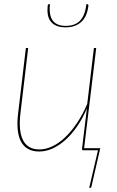

<svg xmlns="http://www.w3.org/2000/svg" viewBox="-20 -720 560 920"><path d="M115 -490 78 -178Q73 -137 75.8 -104.8Q78.5 -72.5 89.5 -50Q100.5 -27.5 120 -15.8Q139.5 -4 169 -4Q200 -4 231.8 -19.2Q263.5 -34.5 293.2 -63Q323 -91.5 349.8 -131.8Q376.5 -172 398 -222L430 -490H441L383 -10H460.5L418 174.5Q417.5 180 412 180H407.5L449.5 0H379H377.5H377Q374.5 -1 373.8 -3Q373 -5 373 -7L396 -197V-199.5Q376 -153 350 -115Q324 -77 294 -50Q264 -23 232 -8.5Q200 6 168 6Q136 6 114.2 -6.5Q92.5 -19 80.2 -42.5Q68 -66 64.8 -100.2Q61.5 -134.5 67 -178L104 -490ZM295 -596Q340 -596 364 -621.5Q388 -647 394 -700H398.5Q404 -700 403.5 -692.5Q401 -669 393.2 -650Q385.5 -631 372 -617.5Q358.5 -604 339.2 -596.5Q320 -589 294 -589Q268 -589 250.5 -596.5Q233 -604 222.8 -617.5Q212.5 -631 209.2 -650Q206 -669 208.5 -692.5Q209 -696.5 210.8 -698.2Q212.5 -700 214.5 -700H219.5Q207.5 -596 295 -596Z"/></svg>

Font: Lato Hairline
Style: Italic
Weight: 100
Italic angle: -7°
Designer: Lukasz Dziedzic
Foundry: tyPoland Lukasz Dziedzic
Version: Version 2.007; 2014-02-27